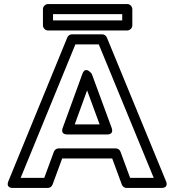

<svg xmlns="http://www.w3.org/2000/svg" viewBox="-20 -906 864 951"><path d="M553.2 -171H270.5C260.1 -171 250.6 -164.3 247 -154.7L199.2 -25H82.3L353.3 -686H469.4L741.4 -25H624.5L576.7 -154.7C573.1 -164.4 563.5 -171 553.2 -171ZM535.8 -121 583.6 8.7C587.2 18.3 596.7 25 607.1 25H778.7C819.5 25 801.8 -9.5 801.8 -9.5L509.2 -720.5C505.7 -729.1 496.4 -736 486.1 -736H336.5C327.2 -736 317.3 -730 313.4 -720.5L21.9 -9.5C6.4 28.2 45 25 45 25H216.6C226.9 25 236.5 18.4 240.1 8.7L287.9 -121ZM314.5 -240H509.2C509.2 -240 546.3 -236.6 532.7 -273.6L434.8 -539.6C434.8 -539.6 403.8 -583.5 387.8 -539.5L291 -273.5C291 -273.5 275.2 -240 314.5 -240ZM350.2 -290 411.4 -458.3 473.4 -290ZM585.4 -805H242.7V-836H585.4ZM610.4 -755C621.1 -755 635.4 -764.9 635.4 -780V-861C635.4 -871.7 625.5 -886 610.4 -886H217.7C207 -886 192.7 -876.1 192.7 -861V-780C192.7 -769.3 202.6 -755 217.7 -755Z"/></svg>

Font: Asimov
Style: WidOu
Weight: 500
Designer: Google
Version: Version 2.000980; 2014